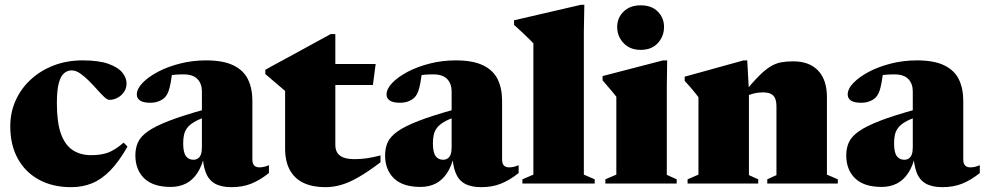

<svg xmlns="http://www.w3.org/2000/svg" viewBox="-20 -760 4077 795"><path d="M321.5 -510Q389.5 -510 429.5 -495.5Q469.5 -481 486.8 -459.2Q504 -437.5 504 -415Q504 -394.5 493.5 -379.2Q483 -364 466.8 -355.2Q450.5 -346.5 433 -346.5Q424 -346.5 411 -359Q398 -371.5 382 -389.5Q366 -407.5 348 -425.5Q330 -443.5 312 -456Q294 -468.5 277 -468.5Q259 -468.5 245 -456.5Q231 -444.5 223.2 -415Q215.5 -385.5 215.5 -332Q215.5 -253.5 232.2 -206.5Q249 -159.5 281 -138.5Q313 -117.5 357.5 -117.5Q398.5 -117.5 427.2 -128Q456 -138.5 492 -169.5L508 -153Q472 -90 435.8 -53.2Q399.5 -16.5 360.2 -0.8Q321 15 275 15Q198 15 141.2 -16Q84.5 -47 53.5 -103.5Q22.5 -160 22.5 -237Q22.5 -295 45.2 -345Q68 -395 108.8 -432Q149.5 -469 203.8 -489.5Q258 -510 321.5 -510Z M834 -308.5 830.5 -276Q801 -265 782.8 -254Q764.5 -243 755 -230.2Q745.5 -217.5 742 -202Q738.5 -186.5 738.5 -167Q738.5 -129.5 749.5 -114Q760.5 -98.5 781 -98.5Q791.5 -98.5 799.5 -103.8Q807.5 -109 811.8 -120.2Q816 -131.5 816 -150V-381.5Q816 -413.5 797.5 -432.8Q779 -452 740.5 -452Q721 -452 706 -450.8Q691 -449.5 679 -447L696 -483Q691 -441.5 686.8 -418.2Q682.5 -395 678 -382.8Q673.5 -370.5 667.5 -362.5Q659 -350.5 641.8 -342.5Q624.5 -334.5 602.5 -334.5Q573 -334.5 559.8 -343.8Q546.5 -353 546.5 -368.5Q546.5 -392 570.2 -416.8Q594 -441.5 634.2 -462.8Q674.5 -484 726 -497Q777.5 -510 833 -510Q904.5 -510 946.8 -489.2Q989 -468.5 1007 -431Q1025 -393.5 1025 -342.5V-98.5Q1025 -88 1028.2 -81Q1031.5 -74 1038 -70.5Q1044.5 -67 1054 -67Q1063.5 -67 1073.2 -69.2Q1083 -71.5 1093.5 -76V-43.5Q1056.5 -14 1020.2 0.5Q984 15 938.5 15Q896 15 870 0.2Q844 -14.5 832 -45.8Q820 -77 818.5 -126L827.5 -120.5Q816.5 -72.5 796.8 -43Q777 -13.5 749.5 0.2Q722 14 687 14Q614 14 577.2 -21.5Q540.5 -57 540.5 -117Q540.5 -146.5 551.2 -170.5Q562 -194.5 592.2 -216Q622.5 -237.5 680.8 -260Q739 -282.5 834 -308.5Z M1368.5 -160Q1368.5 -130.5 1387.5 -115.8Q1406.5 -101 1447.5 -101Q1470 -101 1495.8 -104.2Q1521.5 -107.5 1555.5 -116.5V-88Q1503.5 -48.5 1464 -26Q1424.5 -3.5 1391.8 5.8Q1359 15 1327.5 15Q1274.5 15 1237.2 -2.5Q1200 -20 1180.2 -55.8Q1160.5 -91.5 1160.5 -146.5V-383.5L1078.5 -453.5V-471Q1086.5 -476 1109 -488Q1131.5 -500 1162.2 -516.8Q1193 -533.5 1226.5 -551.8Q1260 -570 1292.2 -587.8Q1324.5 -605.5 1349.5 -619H1368.5V-484ZM1285.5 -408V-495H1535.5L1524 -408Z M1868 -308.5 1864.5 -276Q1835 -265 1816.8 -254Q1798.5 -243 1789 -230.2Q1779.5 -217.5 1776 -202Q1772.5 -186.5 1772.5 -167Q1772.5 -129.5 1783.5 -114Q1794.5 -98.5 1815 -98.5Q1825.5 -98.5 1833.5 -103.8Q1841.5 -109 1845.8 -120.2Q1850 -131.5 1850 -150V-381.5Q1850 -413.5 1831.5 -432.8Q1813 -452 1774.5 -452Q1755 -452 1740 -450.8Q1725 -449.5 1713 -447L1730 -483Q1725 -441.5 1720.8 -418.2Q1716.5 -395 1712 -382.8Q1707.5 -370.5 1701.5 -362.5Q1693 -350.5 1675.8 -342.5Q1658.5 -334.5 1636.5 -334.5Q1607 -334.5 1593.8 -343.8Q1580.5 -353 1580.5 -368.5Q1580.5 -392 1604.2 -416.8Q1628 -441.5 1668.2 -462.8Q1708.5 -484 1760 -497Q1811.5 -510 1867 -510Q1938.5 -510 1980.8 -489.2Q2023 -468.5 2041 -431Q2059 -393.5 2059 -342.5V-98.5Q2059 -88 2062.2 -81Q2065.5 -74 2072 -70.5Q2078.5 -67 2088 -67Q2097.5 -67 2107.2 -69.2Q2117 -71.5 2127.5 -76V-43.5Q2090.5 -14 2054.2 0.5Q2018 15 1972.5 15Q1930 15 1904 0.2Q1878 -14.5 1866 -45.8Q1854 -77 1852.5 -126L1861.5 -120.5Q1850.5 -72.5 1830.8 -43Q1811 -13.5 1783.5 0.2Q1756 14 1721 14Q1648 14 1611.2 -21.5Q1574.5 -57 1574.5 -117Q1574.5 -146.5 1585.2 -170.5Q1596 -194.5 1626.2 -216Q1656.5 -237.5 1714.8 -260Q1773 -282.5 1868 -308.5Z M2397.5 -37 2442.5 -17.5V0H2143V-17.5L2188.5 -37V-580.5Q2181.5 -588 2170.2 -599.2Q2159 -610.5 2143.5 -625Q2128 -639.5 2108.5 -657V-676L2385 -740H2399.5L2397.5 -628Z M2633 -553.5Q2588.5 -553.5 2562 -581.5Q2535.5 -609.5 2535.5 -648.5Q2535.5 -686 2562 -712Q2588.5 -738 2633 -738Q2678 -738 2703.8 -712Q2729.5 -686 2729.5 -648.5Q2729.5 -609.5 2703.8 -581.5Q2678 -553.5 2633 -553.5ZM2742.5 -510 2741 -399.5V-36L2782 -17.5V0H2486.5V-17.5L2532 -37V-359.5Q2526 -367.5 2518.2 -376.8Q2510.5 -386 2500 -398.2Q2489.5 -410.5 2475 -427.5V-445L2725.5 -510Z M3081 -382.5V-35L3119.5 -17.5V0H2827V-17.5L2872 -37V-357.5Q2862.5 -370.5 2847 -389Q2831.5 -407.5 2815 -425V-442.5L3059 -510H3074ZM3157 -17.5 3195 -35V-318Q3195 -341 3188.8 -354Q3182.5 -367 3170 -372.2Q3157.5 -377.5 3138 -377.5Q3119.5 -377.5 3101.2 -373Q3083 -368.5 3059.5 -356.5L3055 -368.5Q3092.5 -415 3119.5 -442.5Q3146.5 -470 3168.8 -483.8Q3191 -497.5 3213.5 -501.8Q3236 -506 3264.5 -506Q3331.5 -506 3367.8 -467.5Q3404 -429 3404 -357.5V-37L3449 -17.5V0H3157Z M3777.5 -308.5 3774 -276Q3744.5 -265 3726.2 -254Q3708 -243 3698.5 -230.2Q3689 -217.5 3685.5 -202Q3682 -186.5 3682 -167Q3682 -129.5 3693 -114Q3704 -98.5 3724.5 -98.5Q3735 -98.5 3743 -103.8Q3751 -109 3755.2 -120.2Q3759.5 -131.5 3759.5 -150V-381.5Q3759.5 -413.5 3741 -432.8Q3722.5 -452 3684 -452Q3664.5 -452 3649.5 -450.8Q3634.5 -449.5 3622.5 -447L3639.5 -483Q3634.5 -441.5 3630.2 -418.2Q3626 -395 3621.5 -382.8Q3617 -370.5 3611 -362.5Q3602.5 -350.5 3585.2 -342.5Q3568 -334.5 3546 -334.5Q3516.5 -334.5 3503.2 -343.8Q3490 -353 3490 -368.5Q3490 -392 3513.8 -416.8Q3537.5 -441.5 3577.8 -462.8Q3618 -484 3669.5 -497Q3721 -510 3776.5 -510Q3848 -510 3890.2 -489.2Q3932.5 -468.5 3950.5 -431Q3968.5 -393.5 3968.5 -342.5V-98.5Q3968.5 -88 3971.8 -81Q3975 -74 3981.5 -70.5Q3988 -67 3997.5 -67Q4007 -67 4016.8 -69.2Q4026.5 -71.5 4037 -76V-43.5Q4000 -14 3963.8 0.5Q3927.5 15 3882 15Q3839.5 15 3813.5 0.2Q3787.5 -14.5 3775.5 -45.8Q3763.5 -77 3762 -126L3771 -120.5Q3760 -72.5 3740.2 -43Q3720.5 -13.5 3693 0.2Q3665.5 14 3630.5 14Q3557.5 14 3520.8 -21.5Q3484 -57 3484 -117Q3484 -146.5 3494.8 -170.5Q3505.5 -194.5 3535.8 -216Q3566 -237.5 3624.2 -260Q3682.5 -282.5 3777.5 -308.5Z"/></svg>

Font: Newsreader 60pt ExtraBold
Style: Regular
Weight: 800
Designer: Hugues Gentile
Foundry: Production Type
Version: Version 1.003